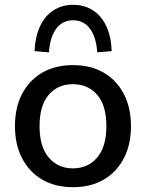

<svg xmlns="http://www.w3.org/2000/svg" viewBox="-20 -767 605 796"><path d="M283 9Q209 9 155.5 -22Q102 -53 72 -110Q42 -167 42 -244Q42 -322 72 -378.5Q102 -435 155.5 -466Q209 -497 283 -497Q356 -497 409.5 -466Q463 -435 493 -378Q523 -321 523 -244Q523 -167 493 -110Q463 -53 409.5 -22Q356 9 283 9ZM282 -69Q345 -69 383 -114Q421 -159 421 -244Q421 -330 383 -374Q345 -418 282 -418Q220 -418 182 -374Q144 -330 144 -244Q144 -159 182 -114Q220 -69 282 -69ZM183 -550 123 -555Q126 -615 146 -658Q166 -701 201.5 -724Q237 -747 283 -747Q330 -747 365.5 -724Q401 -701 421 -658Q441 -615 443 -555L383 -550Q379 -613 353 -648Q327 -683 283 -683Q239 -683 213 -648Q187 -613 183 -550Z"/></svg>

Font: Nunito Sans 12pt ExtraLight SemiBold
Style: Regular
Weight: 600
Version: Version 3.101;gftools[0.9.27]